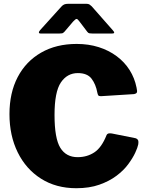

<svg xmlns="http://www.w3.org/2000/svg" viewBox="-20 -984 777 1014"><path d="M385 -752Q448 -752 501.5 -735Q555 -718 596.5 -687Q638 -656 664.5 -614Q691 -572 701 -522Q706 -501 702.5 -495Q699 -489 688 -487L513 -476Q502 -476 499 -480.5Q496 -485 494 -495Q486 -539 463.5 -568.5Q441 -598 391 -598Q335 -598 301.5 -548.5Q268 -499 268 -377Q268 -253 298.5 -203.5Q329 -154 390 -154Q440 -154 478.5 -179.5Q517 -205 543 -271Q548 -283 571 -279L696 -254Q701 -253 707 -247Q713 -241 710 -221Q707 -205 694 -177Q681 -149 657 -116.5Q633 -84 595 -55.5Q557 -27 504.5 -8.5Q452 10 383 10Q276 10 196.5 -40.5Q117 -91 73.5 -179.5Q30 -268 30 -381Q30 -494 73.5 -577Q117 -660 197 -706Q277 -752 385 -752ZM441 -816 400 -870Q390 -884 384.5 -884Q379 -884 366 -870L320 -816Q313 -809 308.5 -808Q304 -807 294 -807H195Q186 -807 185.5 -812Q185 -817 192 -825L304 -949Q311 -957 319 -960.5Q327 -964 341 -964H436Q447 -964 453 -960Q459 -956 464 -951L575 -825Q592 -807 573 -807H468Q459 -807 452.5 -808Q446 -809 441 -816Z"/></svg>

Font: Libre Franklin Black
Style: Regular
Weight: 900
Designer: Pablo Impallari, Rodrigo Fuenzalida, Nhung Nguyen
Foundry: Impallari Type
Version: Version 3.000